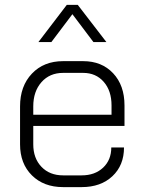

<svg xmlns="http://www.w3.org/2000/svg" viewBox="-20 -757 585 785"><path d="M62 -167V-322Q62 -405 110.5 -456Q159 -507 238 -507H320Q396 -507 442.5 -457.5Q489 -408 489 -326V-242H116V-167Q116 -110 149.5 -75Q183 -40 238 -40H314Q368 -40 401.5 -71.5Q435 -103 435 -154H487Q487 -81 439.5 -36.5Q392 8 314 8H238Q159 8 110.5 -40Q62 -88 62 -167ZM436 -288V-326Q436 -386 404 -422.5Q372 -459 320 -459H238Q183 -459 149.5 -421Q116 -383 116 -322V-288ZM253 -737H298L415 -585H362L276 -699L190 -585H137Z"/></svg>

Font: Bai Jamjuree Light
Style: Regular
Weight: 300
Designer: Katatrad Aksorn Co.,Ltd.
Foundry: Cadson Demak Co.,Ltd.
Version: Version 1.000; ttfautohint (v1.6)